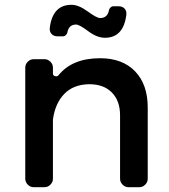

<svg xmlns="http://www.w3.org/2000/svg" viewBox="-20 -778 703 798"><path d="M296 -676Q266 -676 260 -643Q259 -637 253.5 -632Q248 -627 243 -627H220Q203 -627 194 -637Q185 -647 187 -663Q199 -758 277 -758Q307 -758 344.5 -730.5Q382 -703 396 -703Q427 -703 433 -736Q434 -742 439.5 -747Q445 -752 450 -752H472Q489 -752 498 -742Q507 -732 505 -716Q493 -621 416 -621Q383 -621 346.5 -648.5Q310 -676 296 -676ZM351 -428Q285 -427 247 -387.5Q209 -348 200 -281V-35Q200 -21 189.5 -10.5Q179 0 165 0H120Q106 0 95.5 -10.5Q85 -21 85 -35V-497Q85 -511 95.5 -521.5Q106 -532 120 -532H165Q179 -532 189.5 -521.5Q200 -511 200 -497V-472Q200 -464 209 -461.5Q218 -459 223 -465Q280 -536 396 -536Q489 -536 541.5 -481.5Q594 -427 594 -331V-35Q594 -21 583.5 -10.5Q573 0 559 0H514Q500 0 489.5 -10.5Q479 -21 479 -35V-299Q479 -359 445 -393.5Q411 -428 351 -428Z"/></svg>

Font: Trueno
Style: Round
Weight: 400
Designer: Julieta Ulanovsky, Jasper
Foundry: Julieta Ulanovsky, Cannot Into Space Fonts
Version: Version 3.001